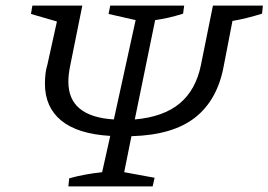

<svg xmlns="http://www.w3.org/2000/svg" viewBox="-20 -668 962 688"><path d="M225 0 228 -29Q281 -44 346 -51L375 -181Q258 -188 199.5 -236Q141 -284 141 -368Q141 -386 143 -403.5Q145 -421 150 -437L184 -591L91 -618L96 -648H275L231 -430Q228 -415 226.5 -401.5Q225 -388 225 -375Q225 -250 388 -240L466 -596L369 -618L375 -648H640L636 -619Q582 -602 536 -596L463 -240Q566 -249 624 -297.5Q682 -346 700 -435L743 -648H922L919 -619Q890 -610 863.5 -603.5Q837 -597 813 -593L782 -433Q760 -311 680 -247.5Q600 -184 451 -180L425 -51L534 -31L527 0Z"/></svg>

Font: Piazzolla
Style: Italic
Weight: 400
Italic angle: -11.3°
Designer: Juan Pablo del Peral
Foundry: Huerta Tipografica
Version: Version 1.330